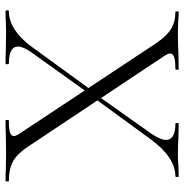

<svg xmlns="http://www.w3.org/2000/svg" viewBox="-6 -659 665 693"><g transform="rotate(90 326.5 -312.5)"><path d="M415 -12Q445 -12 458 -16Q471 -20 471 -30Q471 -38 462 -51L137 -542Q111 -581 85 -597Q59 -613 23 -613Q21 -613 21 -619Q21 -625 23 -625Q35 -625 61 -623L97 -622Q129 -622 177 -624L229 -625Q232 -625 232 -619Q232 -613 229 -613Q199 -613 186 -608.5Q173 -604 173 -594Q173 -587 182 -573L508 -83Q534 -43 561.5 -27.5Q589 -12 633 -12Q635 -12 635 -6Q635 0 633 0Q607 0 592 -1L539 -2L464 -1Q446 0 415 0Q413 0 413 -6Q413 -12 415 -12ZM20 -12Q54 -12 86 -32.5Q118 -53 147 -92L305 -309L316 -299L168 -92Q148 -63 148 -45Q148 -12 209 -12Q212 -12 212 -6Q212 0 209 0Q179 0 164 -1L97 -2L56 -1Q45 0 20 0Q17 0 17 -6Q17 -12 20 -12ZM320 -325 461 -524Q485 -559 485 -579Q485 -613 427 -613Q424 -613 424 -619Q424 -625 427 -625L472 -624Q510 -622 539 -622Q556 -622 580 -624L616 -625Q619 -625 619 -619Q619 -613 616 -613Q548 -613 482 -523L331 -316Z"/></g></svg>

Font: Cormorant SC Light
Style: Regular
Weight: 300
Designer: Christian Thalmann (Catharsis Fonts)
Foundry: Catharsis Fonts
Version: Version 4.000